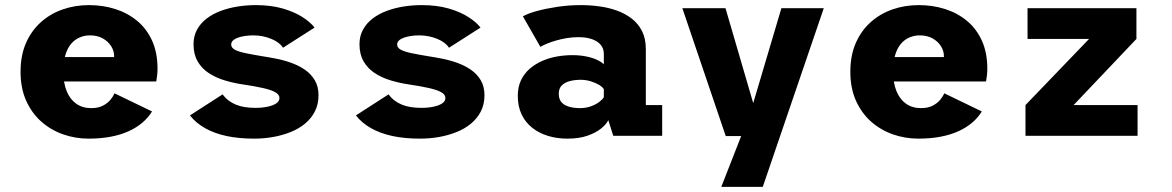

<svg xmlns="http://www.w3.org/2000/svg" viewBox="-20 -532 4590 752"><path d="M327 11Q274.5 11 226.5 -6Q178.5 -23 141.2 -56.2Q104 -89.5 82.2 -138.2Q60.5 -187 60.5 -251Q60.5 -315 81.8 -363.5Q103 -412 140.2 -445.2Q177.5 -478.5 225.8 -495.2Q274 -512 328.5 -512Q382.5 -512 431 -496.8Q479.5 -481.5 517 -450.5Q554.5 -419.5 575.8 -372.5Q597 -325.5 597 -262.5Q597 -250.5 595.5 -236.8Q594 -223 592 -213H193.5V-308.5H427Q427 -309.5 427 -310Q427 -310.5 427 -312Q427 -333 415.2 -351.5Q403.5 -370 382.2 -381.8Q361 -393.5 332 -393.5Q311 -393.5 291.8 -385.2Q272.5 -377 258.2 -360Q244 -343 236 -316.2Q228 -289.5 228 -252.5Q228 -207 241.2 -174.8Q254.5 -142.5 279 -125.5Q303.5 -108.5 337 -108.5Q365 -108.5 383.8 -118.5Q402.5 -128.5 413.2 -142Q424 -155.5 428.5 -166.5L575.5 -95.5Q560.5 -71 537.5 -51.5Q514.5 -32 483.8 -18Q453 -4 413.8 3.5Q374.5 11 327 11Z M975.5 11Q915.5 11 867.5 0.8Q819.5 -9.5 783.5 -29.8Q747.5 -50 724 -80L852 -162.5Q861.5 -149 874.5 -139Q887.5 -129 903.8 -122.2Q920 -115.5 939.5 -112.5Q959 -109.5 981 -109.5Q999.5 -109.5 1016.5 -112Q1033.5 -114.5 1046.5 -119.2Q1059.5 -124 1067 -131.2Q1074.5 -138.5 1074.5 -148.5Q1074.5 -161.5 1058.2 -170.8Q1042 -180 1010 -187.2Q978 -194.5 930 -201.5Q893.5 -207 859 -217.5Q824.5 -228 797.2 -246Q770 -264 754 -291.8Q738 -319.5 738 -358.5Q738 -391 751.8 -416Q765.5 -441 789.2 -459.2Q813 -477.5 844.5 -489.2Q876 -501 911 -506.5Q946 -512 981.5 -512Q1041 -512 1087 -498.8Q1133 -485.5 1164.5 -465.2Q1196 -445 1212 -424L1088.5 -345Q1082 -355.5 1070.5 -364.2Q1059 -373 1043.2 -379.5Q1027.5 -386 1009.5 -389.8Q991.5 -393.5 971.5 -393.5Q955.5 -393.5 940.2 -391.2Q925 -389 912.8 -384.8Q900.5 -380.5 893 -373.8Q885.5 -367 885.5 -357.5Q885.5 -345 900 -337.2Q914.5 -329.5 940.8 -324Q967 -318.5 1003 -312.5Q1029.5 -308.5 1060.2 -302.5Q1091 -296.5 1120.5 -286Q1150 -275.5 1174 -259Q1198 -242.5 1212.8 -218Q1227.5 -193.5 1227.5 -159Q1227.5 -123.5 1213.5 -96Q1199.5 -68.5 1175.2 -48.2Q1151 -28 1118.8 -15Q1086.5 -2 1050 4.5Q1013.5 11 975.5 11Z M1625.5 11Q1565.5 11 1517.5 0.8Q1469.5 -9.5 1433.5 -29.8Q1397.5 -50 1374 -80L1502 -162.5Q1511.5 -149 1524.5 -139Q1537.5 -129 1553.8 -122.2Q1570 -115.5 1589.5 -112.5Q1609 -109.5 1631 -109.5Q1649.5 -109.5 1666.5 -112Q1683.5 -114.5 1696.5 -119.2Q1709.5 -124 1717 -131.2Q1724.5 -138.5 1724.5 -148.5Q1724.5 -161.5 1708.2 -170.8Q1692 -180 1660 -187.2Q1628 -194.5 1580 -201.5Q1543.5 -207 1509 -217.5Q1474.5 -228 1447.2 -246Q1420 -264 1404 -291.8Q1388 -319.5 1388 -358.5Q1388 -391 1401.8 -416Q1415.5 -441 1439.2 -459.2Q1463 -477.5 1494.5 -489.2Q1526 -501 1561 -506.5Q1596 -512 1631.5 -512Q1691 -512 1737 -498.8Q1783 -485.5 1814.5 -465.2Q1846 -445 1862 -424L1738.5 -345Q1732 -355.5 1720.5 -364.2Q1709 -373 1693.2 -379.5Q1677.5 -386 1659.5 -389.8Q1641.5 -393.5 1621.5 -393.5Q1605.5 -393.5 1590.2 -391.2Q1575 -389 1562.8 -384.8Q1550.5 -380.5 1543 -373.8Q1535.5 -367 1535.5 -357.5Q1535.5 -345 1550 -337.2Q1564.5 -329.5 1590.8 -324Q1617 -318.5 1653 -312.5Q1679.5 -308.5 1710.2 -302.5Q1741 -296.5 1770.5 -286Q1800 -275.5 1824 -259Q1848 -242.5 1862.8 -218Q1877.5 -193.5 1877.5 -159Q1877.5 -123.5 1863.5 -96Q1849.5 -68.5 1825.2 -48.2Q1801 -28 1768.8 -15Q1736.5 -2 1700 4.5Q1663.5 11 1625.5 11Z M2202.5 11Q2161.5 11 2126.2 0.2Q2091 -10.5 2064.2 -31.8Q2037.5 -53 2022.8 -84.2Q2008 -115.5 2008 -156.5Q2008 -191 2020.5 -217.5Q2033 -244 2054.8 -262.8Q2076.5 -281.5 2104 -293.5Q2131.5 -305.5 2161.8 -310.8Q2192 -316 2221.5 -316Q2253 -316 2278.2 -310.5Q2303.5 -305 2320.8 -296.5Q2338 -288 2345 -280V-320.5Q2345 -337 2337.8 -349.2Q2330.5 -361.5 2317.2 -369.8Q2304 -378 2286 -382.2Q2268 -386.5 2247 -386.5Q2222.5 -386.5 2200 -382.8Q2177.5 -379 2158.5 -373.5Q2139.5 -368 2123.5 -361.5Q2107.5 -355 2096.5 -348.5L2028 -468Q2047 -479 2082.5 -488.8Q2118 -498.5 2162.8 -505.2Q2207.5 -512 2255.5 -512Q2290.5 -512 2326.5 -507.2Q2362.5 -502.5 2395 -491Q2427.5 -479.5 2453.5 -459.8Q2479.5 -440 2494.5 -410.5Q2509.5 -381 2509.5 -339.5V-120.5H2573.5V0H2382L2362.5 -61.5Q2355 -45.5 2334.5 -28.8Q2314 -12 2281 -0.5Q2248 11 2202.5 11ZM2251.5 -108.5Q2274.5 -108.5 2294 -115.5Q2313.5 -122.5 2326.8 -132.5Q2340 -142.5 2345 -151.5V-182.5Q2340 -191.5 2326 -199.8Q2312 -208 2293 -213.8Q2274 -219.5 2254 -219.5Q2233 -219.5 2213.2 -214.8Q2193.5 -210 2181 -198.2Q2168.5 -186.5 2168.5 -165Q2168.5 -143.5 2179.5 -131.2Q2190.5 -119 2209.5 -113.8Q2228.5 -108.5 2251.5 -108.5Z M2805 200 2896 -32.5 2952.5 1H2822.5L2652.5 -500H2821.5L2943 -84H2917L3040.5 -500H3206.5L2967.5 200Z M3577 11Q3524.5 11 3476.5 -6Q3428.5 -23 3391.2 -56.2Q3354 -89.5 3332.2 -138.2Q3310.5 -187 3310.5 -251Q3310.5 -315 3331.8 -363.5Q3353 -412 3390.2 -445.2Q3427.5 -478.5 3475.8 -495.2Q3524 -512 3578.5 -512Q3632.5 -512 3681 -496.8Q3729.5 -481.5 3767 -450.5Q3804.5 -419.5 3825.8 -372.5Q3847 -325.5 3847 -262.5Q3847 -250.5 3845.5 -236.8Q3844 -223 3842 -213H3443.5V-308.5H3677Q3677 -309.5 3677 -310Q3677 -310.5 3677 -312Q3677 -333 3665.2 -351.5Q3653.5 -370 3632.2 -381.8Q3611 -393.5 3582 -393.5Q3561 -393.5 3541.8 -385.2Q3522.5 -377 3508.2 -360Q3494 -343 3486 -316.2Q3478 -289.5 3478 -252.5Q3478 -207 3491.2 -174.8Q3504.5 -142.5 3529 -125.5Q3553.5 -108.5 3587 -108.5Q3615 -108.5 3633.8 -118.5Q3652.5 -128.5 3663.2 -142Q3674 -155.5 3678.5 -166.5L3825.5 -95.5Q3810.5 -71 3787.5 -51.5Q3764.5 -32 3733.8 -18Q3703 -4 3663.8 3.5Q3624.5 11 3577 11Z M3996.5 0V-120.5L4245.5 -379.5H4004.5V-500H4431V-379.5L4185 -120.5H4435.5V0Z"/></svg>

Font: Trispace Thin
Style: Bold
Weight: 700
Version: Version 1.210